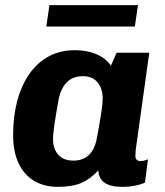

<svg xmlns="http://www.w3.org/2000/svg" viewBox="-20 -716 640 746"><path d="M204 10Q152 10 113 -13Q74 -36 52.5 -81Q31 -126 31 -192Q31 -264 47 -324Q63 -384 94 -428.5Q125 -473 169.5 -497Q214 -521 271 -521Q318 -521 354.5 -505.5Q391 -490 411 -461L433 -511H560L512 -167Q508 -141 507 -129Q506 -117 506 -109Q506 -100 511.5 -95Q517 -90 526 -90Q533 -90 540.5 -92Q548 -94 555 -97L543 -6Q527 1 504.5 5.5Q482 10 454 10Q410 10 387 -5.5Q364 -21 362 -54Q331 -20 295.5 -5Q260 10 204 10ZM265 -92Q301 -92 323.5 -112Q346 -132 355 -172Q368 -241 373.5 -278Q379 -315 379 -332Q379 -372 359 -396Q339 -420 302 -420Q265 -420 242 -398.5Q219 -377 209 -336Q198 -276 192 -236Q186 -196 186 -174Q186 -151 195 -132Q204 -113 221 -102.5Q238 -92 265 -92ZM160 -613 172 -696H516L504 -613Z"/></svg>

Font: Chivo Mono Medium
Style: Bold Italic
Weight: 700
Italic angle: -8.05°
Monospace: yes
Version: Version 1.008